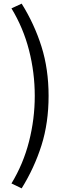

<svg xmlns="http://www.w3.org/2000/svg" viewBox="-20 -838 378 1055"><path d="M99 197 43 170Q108 63 139.5 -60.5Q171 -184 171 -311Q171 -439 139.5 -562Q108 -685 43 -792L99 -818Q169 -706 208 -582Q247 -458 247 -311Q247 -163 208 -39.5Q169 84 99 197Z"/></svg>

Font: Chiron Sans HK TT
Style: Regular
Weight: 400
Designer: Ryoko NISHIZUKA 西塚涼子 (kana, bopomofo & ideographs); Paul D. Hunt (Latin, Greek & Cyrillic); Sandoll Communications 산돌커뮤니
Foundry: Adobe
Version: Version 2.022;hotconv 1.0.109;makeotfexe 2.5.65596